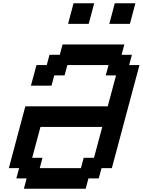

<svg xmlns="http://www.w3.org/2000/svg" viewBox="-20 -1145 866 1165"><path d="M125 0H500L516.6 -62.5H579.1L596.2 -125H658.7Q686.5 -229.5 742.4 -437.7Q798.3 -646 826.2 -750H763.7L780.3 -812.5H717.8L734.4 -875H359.4L342.8 -812.5H280.3L263.7 -750H201.2Q195.8 -729.5 184.6 -687.7Q173.3 -646 167.5 -625H292.5L309.1 -687.5H371.6L388.7 -750H638.7L621.6 -687.5H684.1L633.8 -500H133.8Q117.2 -437.5 83.7 -312.5Q50.3 -187.5 33.7 -125H96.2L79.1 -62.5H141.6ZM471.2 -125H221.2L237.8 -187.5H175.3L225.6 -375H600.6L550.3 -187.5H487.8ZM643.1 -1000H768.1Q773.9 -1020.5 784.9 -1062.3Q795.9 -1104 801.3 -1125H676.3Q670.9 -1104 659.9 -1062.3Q648.9 -1020.5 643.1 -1000ZM393.1 -1000H518.1Q523.9 -1020.5 534.9 -1062.3Q545.9 -1104 551.3 -1125H426.3Q420.4 -1104 409.4 -1062.3Q398.4 -1020.5 393.1 -1000Z"/></svg>

Font: Faithful 32x
Style: Oblique
Weight: 400
Foundry: Faithful Resource Pack
Version: Version 1.0; January 27, 2023